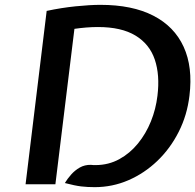

<svg xmlns="http://www.w3.org/2000/svg" viewBox="-20 -760 805 792"><path d="M370.5 12Q341 12 315.2 9Q289.5 6 247.5 -5Q258 -22.5 273.5 -40Q289 -57.5 309.2 -69Q329.5 -80.5 355 -80Q362 -79 366 -79Q370 -79 375.5 -79Q428.5 -79.5 472.2 -103.5Q516 -127.5 549 -168Q582 -208.5 602.5 -259.2Q623 -310 629.5 -365Q640 -450.5 618.5 -514.2Q597 -578 539 -613.2Q481 -648.5 384 -648.5Q360 -648.5 335.5 -646.5Q311 -644.5 287 -641L208.5 0H85.5L172.5 -715Q233.5 -728 292.2 -734Q351 -740 394.5 -740Q525.5 -740 612.2 -695.5Q699 -651 737.5 -567Q776 -483 761.5 -365Q752 -285 717.2 -216.2Q682.5 -147.5 629 -96.2Q575.5 -45 509.5 -16.5Q443.5 12 370.5 12Z"/></svg>

Font: Expletus Sans SemiBold
Style: Italic
Weight: 600
Italic angle: -7°
Version: Version 7.500